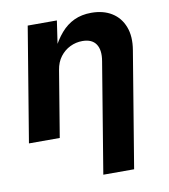

<svg xmlns="http://www.w3.org/2000/svg" viewBox="-84 -621 787 896"><g transform="rotate(-10 309.5 -173.0)"><path d="M214.4 -313 162.6 0H16.6L106.4 -542.5H244.6L224.6 -406.2L213.9 -406.7Q236.3 -452.6 263.9 -484.6Q291.5 -516.6 327.1 -533.2Q362.8 -549.8 408.2 -549.8Q465.3 -549.8 505.1 -525.1Q544.9 -500.5 562.7 -454.3Q580.6 -408.2 569.8 -344.2L479 204.1H333L419.4 -318.8Q428.2 -370.1 409.2 -398.7Q390.1 -427.2 344.7 -427.2Q314 -427.2 286.4 -413.8Q258.8 -400.4 239.5 -375Q220.2 -349.6 214.4 -313Z"/></g></svg>

Font: Inter 16pt
Style: Bold Italic
Weight: 700
Italic angle: -9.3988°
Version: Version 4.001;git-66647c0bb